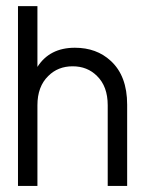

<svg xmlns="http://www.w3.org/2000/svg" viewBox="-20 -611 477 631"><path d="M103 -391.1Q143.1 -454.1 226.1 -454.1Q297.4 -454.1 343.8 -411.1Q397.9 -361.8 397.9 -267.1V0H334V-265.1Q334 -327.1 298.8 -361.3Q267.1 -393.1 218.8 -393.1Q170.4 -393.1 138.7 -361.3Q103 -326.7 103 -265.1V0H39.1V-590.8H103Z"/></svg>

Font: Meera
Style: Regular
Weight: 400
Designer: Hussain KH and Suresh P for Swathanthra Malayalam Computing (SMC)
Version: 7.0.0+20160512